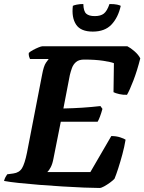

<svg xmlns="http://www.w3.org/2000/svg" viewBox="-35 -934 717 954"><path d="M460 0Q431 0 382 -2Q333 -4 275.5 -7.5Q218 -11 161 -15.5Q104 -20 57.5 -25Q11 -30 -15 -35Q-12 -46 -7.5 -54.5Q-3 -63 1 -68L31 -72Q61 -76 74.5 -98.5Q88 -121 99 -175L174 -562Q182 -606 193.5 -622.5Q205 -639 207 -641H114Q112 -645 109.5 -653Q107 -661 108 -671Q115 -678 129 -685.5Q143 -693 156.5 -698.5Q170 -704 175 -704H598Q614 -696 633.5 -679Q653 -662 662 -644Q647 -584 628 -534.5Q609 -485 596 -463Q577 -462 557.5 -466.5Q538 -471 529 -476L531 -620Q517 -626 478 -632Q439 -638 383 -638Q357 -638 343 -626Q329 -614 322.5 -596Q316 -578 312 -561L280 -395Q330 -396 375 -399Q420 -402 464 -407L474 -393Q468 -371 461.5 -354Q455 -337 450 -329H267L231 -148Q226 -120 217 -103Q208 -86 200 -79H414L518 -258Q543 -258 562.5 -251.5Q582 -245 589 -240Q583 -204 573 -167Q563 -130 552.5 -97.5Q542 -65 534 -46Q527 -38 512 -27Q497 -16 482.5 -8Q468 0 460 0ZM426 -777Q366 -777 343 -812Q320 -847 327 -905Q332 -908 346.5 -911Q361 -914 379 -914Q380 -878 393.5 -866Q407 -854 436 -854Q465 -854 481 -866.5Q497 -879 509 -914Q534 -914 547 -911Q560 -908 565 -905Q552 -847 519 -812Q486 -777 426 -777Z"/></svg>

Font: Texturina 72pt 72pt ExtraBold
Style: Italic
Weight: 800
Italic angle: -11°
Designer: Guillermo Torres Carreño
Foundry: Omnibus-Type
Version: Version 1.002; ttfautohint (v1.8.3)